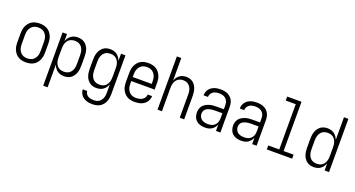

<svg xmlns="http://www.w3.org/2000/svg" viewBox="-54 -1501 4608 2491"><g transform="rotate(20 2250.0 -256.0)"><path d="M250 8Q223 8 196.5 2.5Q170 -3 146.5 -16Q123 -29 105.5 -50Q88 -71 77 -95.5Q66 -120 62 -146.5Q58 -173 58 -200V-320Q58 -347 62 -373.5Q66 -400 77 -424.5Q88 -449 105.5 -470Q123 -491 146.5 -504Q170 -517 196.5 -522.5Q223 -528 250 -528Q277 -528 303.5 -522.5Q330 -517 353.5 -504Q377 -491 394.5 -470Q412 -449 423 -424.5Q434 -400 438 -373.5Q442 -347 442 -320V-200Q442 -173 438 -146.5Q434 -120 423 -95.5Q412 -71 394.5 -50Q377 -29 353.5 -16Q330 -3 303.5 2.5Q277 8 250 8ZM250 -47Q269 -47 288 -51.5Q307 -56 323 -66.5Q339 -77 350.5 -92Q362 -107 369 -125Q376 -143 378.5 -162Q381 -181 381 -200V-320Q381 -339 378.5 -358Q376 -377 369 -395Q362 -413 350.5 -428Q339 -443 323 -453.5Q307 -464 288 -468.5Q269 -473 250 -473Q231 -473 212 -468.5Q193 -464 177 -453.5Q161 -443 149.5 -428Q138 -413 131 -395Q124 -377 121.5 -358Q119 -339 119 -320V-200Q119 -181 121.5 -162Q124 -143 131 -125Q138 -107 149.5 -92Q161 -77 177 -66.5Q193 -56 212 -51.5Q231 -47 250 -47Z M566 215V-520H627V-422Q635 -445 649.5 -465.5Q664 -486 683.5 -500.5Q703 -515 727.5 -521.5Q752 -528 777 -528Q802 -528 826.5 -521.5Q851 -515 871 -500Q891 -485 905.5 -464Q920 -443 928 -419Q936 -395 939 -370Q942 -345 942 -320V-200Q942 -175 939 -150Q936 -125 928 -101Q920 -77 905.5 -56Q891 -35 871 -20Q851 -5 826.5 1.5Q802 8 777 8Q752 8 727.5 1.5Q703 -5 683.5 -19.5Q664 -34 649.5 -54.5Q635 -75 627 -98V215ZM754 -47Q773 -47 791.5 -51.5Q810 -56 825.5 -66.5Q841 -77 852 -92.5Q863 -108 869.5 -126Q876 -144 878.5 -162.5Q881 -181 881 -200V-320Q881 -339 878.5 -357.5Q876 -376 869.5 -394Q863 -412 852 -427.5Q841 -443 825.5 -453.5Q810 -464 791.5 -468.5Q773 -473 754 -473Q735 -473 716.5 -468.5Q698 -464 682.5 -453.5Q667 -443 656 -427.5Q645 -412 638.5 -394Q632 -376 629.5 -357.5Q627 -339 627 -320V-200Q627 -181 629.5 -162.5Q632 -144 638.5 -126Q645 -108 656 -92.5Q667 -77 682.5 -66.5Q698 -56 716.5 -51.5Q735 -47 754 -47Z M1247 223Q1226 223 1204.5 220.5Q1183 218 1163 211Q1143 204 1124.5 192Q1106 180 1093 163.5Q1080 147 1072.5 126.5Q1065 106 1064 84H1125Q1126 105 1138 123Q1150 141 1168 151Q1186 161 1206.5 164.5Q1227 168 1247 168Q1266 168 1284.5 163.5Q1303 159 1318.5 148Q1334 137 1345 121.5Q1356 106 1362.5 88.5Q1369 71 1371 52.5Q1373 34 1373 15V-98Q1365 -75 1350.5 -54.5Q1336 -34 1316.5 -19.5Q1297 -5 1272.5 1.5Q1248 8 1223 8Q1198 8 1173.5 1.5Q1149 -5 1129 -20Q1109 -35 1094.5 -56Q1080 -77 1072 -101Q1064 -125 1061 -150Q1058 -175 1058 -200V-320Q1058 -345 1061 -370Q1064 -395 1072 -419Q1080 -443 1094.5 -464Q1109 -485 1129 -500Q1149 -515 1173.5 -521.5Q1198 -528 1223 -528Q1248 -528 1272.5 -521.5Q1297 -515 1316.5 -500.5Q1336 -486 1350.5 -465.5Q1365 -445 1373 -422V-520H1434V15Q1434 41 1430 67.5Q1426 94 1416 118.5Q1406 143 1389 164Q1372 185 1349 198.5Q1326 212 1300 217.5Q1274 223 1247 223ZM1246 -47Q1265 -47 1283.5 -51.5Q1302 -56 1317.5 -66.5Q1333 -77 1344 -92.5Q1355 -108 1361.5 -126Q1368 -144 1370.5 -162.5Q1373 -181 1373 -200V-320Q1373 -339 1370.5 -357.5Q1368 -376 1361.5 -394Q1355 -412 1344 -427.5Q1333 -443 1317.5 -453.5Q1302 -464 1283.5 -468.5Q1265 -473 1246 -473Q1227 -473 1208.5 -468.5Q1190 -464 1174.5 -453.5Q1159 -443 1148 -427.5Q1137 -412 1130.5 -394Q1124 -376 1121.5 -357.5Q1119 -339 1119 -320V-200Q1119 -181 1121.5 -162.5Q1124 -144 1130.5 -126Q1137 -108 1148 -92.5Q1159 -77 1174.5 -66.5Q1190 -56 1208.5 -51.5Q1227 -47 1246 -47Z M1750 8Q1723 8 1696.5 2.5Q1670 -3 1647 -16Q1624 -29 1606 -50Q1588 -71 1577 -95.5Q1566 -120 1562 -146.5Q1558 -173 1558 -200V-320Q1558 -347 1562 -373.5Q1566 -400 1577 -424.5Q1588 -449 1605.5 -470Q1623 -491 1646.5 -504Q1670 -517 1696.5 -522.5Q1723 -528 1750 -528Q1777 -528 1803.5 -522.5Q1830 -517 1853.5 -504Q1877 -491 1894.5 -470Q1912 -449 1923 -424.5Q1934 -400 1938 -373.5Q1942 -347 1942 -320V-232H1619V-200Q1619 -181 1621.5 -162Q1624 -143 1631 -125Q1638 -107 1649.5 -92Q1661 -77 1677 -66.5Q1693 -56 1712 -51.5Q1731 -47 1750 -47Q1772 -47 1794.5 -51.5Q1817 -56 1836 -67.5Q1855 -79 1867 -98.5Q1879 -118 1879 -141H1940Q1939 -118 1932 -96.5Q1925 -75 1911.5 -57Q1898 -39 1879 -26Q1860 -13 1839 -5.5Q1818 2 1795.5 5Q1773 8 1750 8ZM1619 -288H1881V-320Q1881 -339 1878.5 -358Q1876 -377 1869 -395Q1862 -413 1850.5 -428Q1839 -443 1823 -453.5Q1807 -464 1788 -468.5Q1769 -473 1750 -473Q1731 -473 1712 -468.5Q1693 -464 1677 -453.5Q1661 -443 1649.5 -428Q1638 -413 1631 -395Q1624 -377 1621.5 -358Q1619 -339 1619 -320Z M2066 0V-735H2127V-423Q2135 -446 2148.5 -466Q2162 -486 2181.5 -500.5Q2201 -515 2225 -521.5Q2249 -528 2273 -528Q2298 -528 2322 -521.5Q2346 -515 2365.5 -499.5Q2385 -484 2399 -463Q2413 -442 2420.5 -418Q2428 -394 2431 -369.5Q2434 -345 2434 -320V0H2373V-320Q2373 -339 2371 -357.5Q2369 -376 2362.5 -393.5Q2356 -411 2345.5 -426.5Q2335 -442 2320 -452.5Q2305 -463 2287 -468Q2269 -473 2250 -473Q2231 -473 2213 -468Q2195 -463 2180 -452.5Q2165 -442 2154.5 -426.5Q2144 -411 2137.5 -393.5Q2131 -376 2129 -357.5Q2127 -339 2127 -320V0Z M2723 8Q2691 8 2660 0Q2629 -8 2605 -28.5Q2581 -49 2569.5 -79.5Q2558 -110 2558 -141Q2558 -166 2565 -190.5Q2572 -215 2587.5 -234Q2603 -253 2625 -266Q2647 -279 2670.5 -286.5Q2694 -294 2719 -296.5Q2744 -299 2768 -299H2873V-352Q2873 -368 2870 -384.5Q2867 -401 2859.5 -415.5Q2852 -430 2840 -441.5Q2828 -453 2813 -460Q2798 -467 2781.5 -470Q2765 -473 2749 -473Q2727 -473 2705.5 -469Q2684 -465 2665.5 -453Q2647 -441 2636 -421.5Q2625 -402 2625 -381V-379H2564V-381Q2564 -403 2571 -424.5Q2578 -446 2591 -464Q2604 -482 2622.5 -494.5Q2641 -507 2661.5 -514.5Q2682 -522 2704.5 -525Q2727 -528 2749 -528Q2773 -528 2797 -524Q2821 -520 2843 -510Q2865 -500 2883.5 -483.5Q2902 -467 2913.5 -445.5Q2925 -424 2929.5 -400Q2934 -376 2934 -352V0H2873V-88Q2864 -66 2849 -47Q2834 -28 2814 -15Q2794 -2 2770.5 3Q2747 8 2723 8ZM2746 -47Q2763 -47 2780.5 -50.5Q2798 -54 2813.5 -62Q2829 -70 2841 -83Q2853 -96 2860.5 -112Q2868 -128 2870.5 -145.5Q2873 -163 2873 -180V-244H2768Q2752 -244 2735 -242.5Q2718 -241 2702 -237Q2686 -233 2670.5 -226Q2655 -219 2643 -207.5Q2631 -196 2625 -180Q2619 -164 2619 -147Q2619 -124 2629.5 -103Q2640 -82 2658.5 -69Q2677 -56 2700 -51.5Q2723 -47 2746 -47Z M3223 8Q3191 8 3160 0Q3129 -8 3105 -28.5Q3081 -49 3069.5 -79.5Q3058 -110 3058 -141Q3058 -166 3065 -190.5Q3072 -215 3087.5 -234Q3103 -253 3125 -266Q3147 -279 3170.5 -286.5Q3194 -294 3219 -296.5Q3244 -299 3268 -299H3373V-352Q3373 -368 3370 -384.5Q3367 -401 3359.5 -415.5Q3352 -430 3340 -441.5Q3328 -453 3313 -460Q3298 -467 3281.5 -470Q3265 -473 3249 -473Q3227 -473 3205.5 -469Q3184 -465 3165.5 -453Q3147 -441 3136 -421.5Q3125 -402 3125 -381V-379H3064V-381Q3064 -403 3071 -424.5Q3078 -446 3091 -464Q3104 -482 3122.5 -494.5Q3141 -507 3161.5 -514.5Q3182 -522 3204.5 -525Q3227 -528 3249 -528Q3273 -528 3297 -524Q3321 -520 3343 -510Q3365 -500 3383.5 -483.5Q3402 -467 3413.5 -445.5Q3425 -424 3429.5 -400Q3434 -376 3434 -352V0H3373V-88Q3364 -66 3349 -47Q3334 -28 3314 -15Q3294 -2 3270.5 3Q3247 8 3223 8ZM3246 -47Q3263 -47 3280.5 -50.5Q3298 -54 3313.5 -62Q3329 -70 3341 -83Q3353 -96 3360.5 -112Q3368 -128 3370.5 -145.5Q3373 -163 3373 -180V-244H3268Q3252 -244 3235 -242.5Q3218 -241 3202 -237Q3186 -233 3170.5 -226Q3155 -219 3143 -207.5Q3131 -196 3125 -180Q3119 -164 3119 -147Q3119 -124 3129.5 -103Q3140 -82 3158.5 -69Q3177 -56 3200 -51.5Q3223 -47 3246 -47Z M3575 0V-55H3727V-680H3589V-735H3787V-55H3925V0Z M4223 8Q4198 8 4173.5 1.5Q4149 -5 4129 -20Q4109 -35 4094.5 -56Q4080 -77 4072 -101Q4064 -125 4061 -150Q4058 -175 4058 -200V-320Q4058 -345 4061 -370Q4064 -395 4072 -419Q4080 -443 4094.5 -464Q4109 -485 4129 -500Q4149 -515 4173.5 -521.5Q4198 -528 4223 -528Q4248 -528 4272.5 -521.5Q4297 -515 4316.5 -500.5Q4336 -486 4350.5 -465.5Q4365 -445 4373 -422V-735H4434V0H4373V-98Q4365 -75 4350.5 -54.5Q4336 -34 4316.5 -19.5Q4297 -5 4272.5 1.5Q4248 8 4223 8ZM4246 -47Q4265 -47 4283.5 -51.5Q4302 -56 4317.5 -66.5Q4333 -77 4344 -92.5Q4355 -108 4361.5 -126Q4368 -144 4370.5 -162.5Q4373 -181 4373 -200V-320Q4373 -339 4370.5 -357.5Q4368 -376 4361.5 -394Q4355 -412 4344 -427.5Q4333 -443 4317.5 -453.5Q4302 -464 4283.5 -468.5Q4265 -473 4246 -473Q4227 -473 4208.5 -468.5Q4190 -464 4174.5 -453.5Q4159 -443 4148 -427.5Q4137 -412 4130.5 -394Q4124 -376 4121.5 -357.5Q4119 -339 4119 -320V-200Q4119 -181 4121.5 -162.5Q4124 -144 4130.5 -126Q4137 -108 4148 -92.5Q4159 -77 4174.5 -66.5Q4190 -56 4208.5 -51.5Q4227 -47 4246 -47Z"/></g></svg>

Font: Iosevka Fixed Light
Style: Regular
Weight: 300
Monospace: yes
Designer: Belleve Invis
Foundry: Belleve Invis
Version: Version 32.3.0